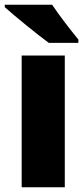

<svg xmlns="http://www.w3.org/2000/svg" viewBox="-30 -786 353 806"><path d="M189 -766H-10V-756C30 -720 129 -639 175 -606H299V-620C271 -654 217 -723 189 -766ZM242 0V-553H61V0Z"/></svg>

Font: Noto Sans Armenian SemiCondensed Black
Style: Regular
Weight: 900
Width: 4
Designer: Monotype Design Team
Foundry: Monotype Imaging Inc.
Version: Version 2.008